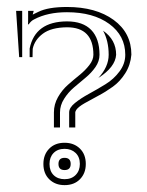

<svg xmlns="http://www.w3.org/2000/svg" viewBox="-20 -564 424 553"><path d="M166 -135.3Q146 -135.3 134.3 -123.3Q122.6 -111.3 122.6 -91.8Q122.6 -71.3 134.5 -59.6Q146.5 -47.9 166 -47.9Q186 -47.9 198 -60.1Q210 -72.3 210 -91.8Q210 -111.8 197.8 -123.5Q185.5 -135.3 166 -135.3ZM227.1 -91.8Q227.1 -64.9 210.4 -47.9Q193.8 -30.8 166 -30.8Q139.2 -30.8 122.1 -47.4Q105 -64 105 -91.8Q105 -118.7 121.6 -135.7Q138.2 -152.8 166 -152.8Q192.9 -152.8 210 -136.2Q227.1 -119.6 227.1 -91.8ZM148.4 -91.8Q148.4 -109.4 166 -109.4Q183.6 -109.4 183.6 -91.8Q183.6 -74.2 166 -74.2Q148.4 -74.2 148.4 -91.8ZM179.2 -196.8V-240.2Q179.2 -253.9 195.8 -267.3Q212.4 -280.8 236.1 -293.7Q259.8 -306.6 283.7 -321.3Q307.6 -335.9 324.2 -358.2Q340.8 -380.4 340.8 -406.2Q340.8 -461.4 294.7 -495.1Q248.5 -528.8 172.9 -528.8Q117.2 -528.8 78.6 -508.3Q69.8 -504.4 62.5 -493.7L60.5 -494.1Q61 -495.6 61 -509.3V-532.7H77.1L74.2 -522L90.3 -529.8Q118.7 -543.9 172.9 -543.9Q256.3 -543.9 307.4 -506.6Q358.4 -469.2 358.4 -406.7Q356 -377 340.8 -353Q325.7 -329.1 304.9 -314.2Q284.2 -299.3 263.2 -288.3Q242.2 -277.3 223.9 -266.8Q205.6 -256.3 199.7 -247.6Q198.7 -246.1 197.8 -243.9Q196.8 -241.7 196.8 -241.2V-196.8ZM152.8 -196.8H135.3V-240.2Q135.3 -263.7 147 -284.2Q158.7 -304.7 175.5 -319.6Q192.4 -334.5 209 -347.9Q225.6 -361.3 237.3 -376.5Q249 -391.6 249 -406.2Q249 -485.4 172.9 -485.4Q127.4 -484.9 103.5 -467Q79.6 -449.2 74.2 -423.3V-422.9L73.7 -399.4H65.4V-424.3Q81.1 -502 172.9 -502.4Q218.8 -502.4 242.7 -477.8Q266.6 -453.1 266.6 -406.2Q266.6 -387.7 254.9 -370.8Q243.2 -354 226.3 -340.1Q209.5 -326.2 192.9 -312Q176.3 -297.9 164.6 -279.3Q152.8 -260.7 152.8 -240.2ZM43.9 -399.4H35.2L26.4 -532.7H43.9ZM263.2 -339.4Q293 -371.6 293 -406.2Q293 -446.3 276.9 -475.6Q314.5 -449.7 314.5 -406.2Q312 -370.6 263.2 -339.4Z"/></svg>

Font: FoglihtenNo03
Style: Regular
Weight: 500
Version: Version 0.59